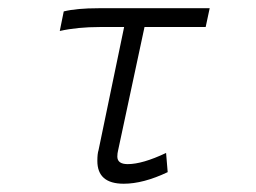

<svg xmlns="http://www.w3.org/2000/svg" viewBox="-20 -440 626 469"><path d="M333 -374 268.6 -73.2Q266.6 -65.4 266.6 -57.6Q266.6 -39.1 292 -39.1Q328.1 -39.1 385.7 -66.4L389.6 -19.5Q330.1 8.8 282.2 8.8Q217.8 8.8 217.8 -46.9Q217.8 -64.5 220.7 -73.2L283.2 -374H224.6Q168.9 -374 126 -364.3L135.7 -412.1Q167 -419.9 220.7 -419.9H492.2L482.4 -374Z"/></svg>

Font: Thabit-Oblique
Style: Oblique
Weight: 500
Designer: Regenerated by Nadim Shaikli
Foundry: MAK Alagha
Version: 0.01